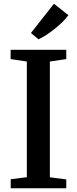

<svg xmlns="http://www.w3.org/2000/svg" viewBox="-20 -1010 412 1030"><path d="M124 -59.5V-680L37 -693V-743H335.5V-693L247.5 -680V-59L335.5 -47.5V0H37.5V-48.5ZM186 -799.5 146 -833 269.5 -990 347 -928.5Q333.5 -910 314 -891Q294.5 -872 272.2 -854.2Q250 -836.5 228 -822.2Q206 -808 187 -799.5Z"/></svg>

Font: Merriweather 36pt SemiBold
Style: Regular
Weight: 600
Version: Version 2.100